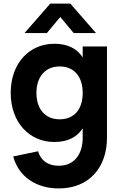

<svg xmlns="http://www.w3.org/2000/svg" viewBox="-20 -800 689 1075"><path d="M242.5 -615 317.5 -705 392.5 -615H517.5L373.5 -780H261.5L117.5 -615ZM284 -555C146 -555 40 -448 40 -280C40 -113 146 -5 284 -5C361 -5 411.5 -33 443 -81.5V-30C443 64 396 128 309 128C248 128 209 99 193 47L54 76C85 191 184 255 309 255C482 255 579 134 579 -28V-540H443V-478.5C411.5 -527 361 -555 284 -555ZM314 -132C233 -132 184 -189 184 -280C184 -368 232 -428 314 -428C394 -428 443 -372 443 -280C443 -191 398 -132 314 -132Z"/></svg>

Font: Vela Sans ExtBd
Style: Regular
Weight: 800
Designer: Principal design: Mikhail Sharanda - project Manrope.
Design modification: Ravid Balaliev
Foundry: Mikhail Sharanda
Version: Version 1.001